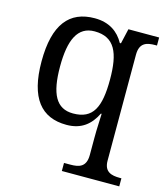

<svg xmlns="http://www.w3.org/2000/svg" viewBox="-116 -637 846 967"><g transform="rotate(15 307.0 -153.0)"><path d="M596.2 198.2H587.9C543.5 198.2 505.9 188.5 505.9 129.9V-421.9C505.9 -484.9 543 -494.1 587.9 -494.1H596.2V-536.1H436L418 -458H412.1C383.3 -510.3 335 -545.9 258.8 -545.9C127 -545.9 55.2 -460.4 55.2 -267.1C55.2 -75.7 127 9.8 258.8 9.8C336.9 9.8 382.3 -29.3 412.1 -89.8H416C415.5 -73.7 414.6 -57.6 414.1 -42C412.6 -14.6 412.1 17.1 412.1 40V126C412.1 189 375 198.2 330.1 198.2H296.9V240.2H596.2ZM275.9 -54.2C187.5 -54.2 151.9 -124 151.9 -266.1C151.9 -405.3 187 -481.9 274.9 -481.9C380.4 -481.9 412.1 -405.8 412.1 -267.1C412.1 -122.6 379.9 -54.2 275.9 -54.2Z"/></g></svg>

Font: Gandom
Style: Regular
Weight: 400
Foundry: DejaVu fonts team - Redesigned by Saber Rastikerdar - Based on Samim Font
Version: Version 0.8